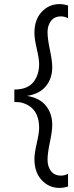

<svg xmlns="http://www.w3.org/2000/svg" viewBox="-20 -732 362 937"><path d="M270 185Q219 185 183.5 147Q148 109 148 44Q148 16 159.5 -33.5Q171 -83 171 -107Q171 -210 82 -232Q74 -234 50 -234V-295Q119 -295 148 -338Q171 -372 171 -420Q171 -444 159.5 -493.5Q148 -543 148 -571Q148 -636 183.5 -674Q219 -712 270 -712Q292 -712 312 -705V-643Q295 -652 278 -652Q245 -652 228.5 -629.5Q212 -607 212 -575Q212 -543 223.5 -489Q235 -435 235 -404Q235 -350 204.5 -312Q174 -274 112 -264Q174 -254 204.5 -215.5Q235 -177 235 -123Q235 -92 223.5 -38Q212 16 212 48Q212 80 228.5 102.5Q245 125 278 125Q296 125 312 116V178Q292 185 270 185Z"/></svg>

Font: Hind Colombo Light
Style: Regular
Weight: 300
Designer: Jyotish Sonowal, Aditi Pimprikar
Foundry: Indian Type Foundry
Version: Version 1.000;PS 1.0;hotconv 1.0.86;makeotf.lib2.5.63406; tt